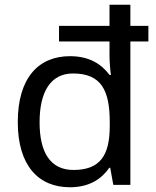

<svg xmlns="http://www.w3.org/2000/svg" viewBox="-20 -780 657 810"><path d="M275 10C358 10 409 -26 441 -72H445L458 0H530V-605H606V-671H530V-760H442V-671H229V-605H442V-544C442 -523 445 -481 448 -464H442C409 -508 359 -543 275 -543C143 -543 55 -452 55 -265C55 -83 141 10 275 10ZM290 -63C193 -63 147 -136 147 -264C147 -392 193 -470 288 -470C407 -470 443 -399 443 -265V-248C443 -124 402 -63 290 -63Z"/></svg>

Font: Noto Sans Hebrew Droid Medium
Style: Regular
Weight: 500
Designer: Monotype Design Team
Foundry: Monotype Imaging Inc.
Version: Version 1.100